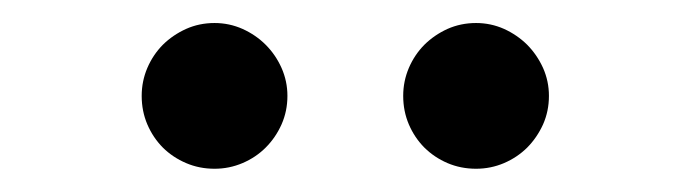

<svg xmlns="http://www.w3.org/2000/svg" viewBox="-20 -725 597 166"><path d="M228.5 -642.1Q228.5 -628.9 223.4 -617.4Q218.3 -606 209.7 -597.4Q201.2 -588.9 189.7 -584Q178.2 -579.1 165.5 -579.1Q152.3 -579.1 140.9 -584Q129.4 -588.9 120.8 -597.4Q112.3 -606 107.4 -617.4Q102.5 -628.9 102.5 -642.1Q102.5 -654.8 107.4 -666.3Q112.3 -677.7 120.8 -686.3Q129.4 -694.8 140.9 -700Q152.3 -705.1 165.5 -705.1Q178.2 -705.1 189.7 -700Q201.2 -694.8 209.7 -686.3Q218.3 -677.7 223.4 -666.3Q228.5 -654.8 228.5 -642.1ZM454.6 -642.1Q454.6 -628.9 449.5 -617.4Q444.3 -606 435.8 -597.4Q427.2 -588.9 415.8 -584Q404.3 -579.1 391.6 -579.1Q378.4 -579.1 366.9 -584Q355.5 -588.9 346.9 -597.4Q338.4 -606 333.5 -617.4Q328.6 -628.9 328.6 -642.1Q328.6 -654.8 333.5 -666.3Q338.4 -677.7 346.9 -686.3Q355.5 -694.8 366.9 -700Q378.4 -705.1 391.6 -705.1Q404.3 -705.1 415.8 -700Q427.2 -694.8 435.8 -686.3Q444.3 -677.7 449.5 -666.3Q454.6 -654.8 454.6 -642.1Z"/></svg>

Font: Audiowide
Style: Regular
Weight: 400
Designer: Astigmatic (AOETI)
Foundry: Astigmatic (AOETI)
Version: Version 1.002